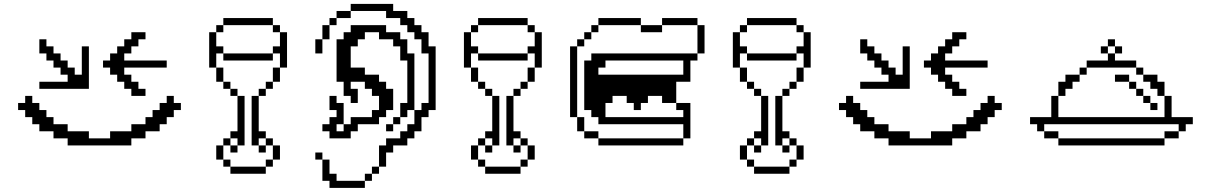

<svg xmlns="http://www.w3.org/2000/svg" viewBox="-20 -734 6111 969"><path d="M178.6 -535.7V-464.3H214.3V-428.6H250V-392.9H285.7V-357.1H321.4V-321.4H178.6V-285.7H428.6V-500H392.9V-357.1H357.1V-392.9H321.4V-428.6H285.7V-464.3H250V-500H214.3V-535.7ZM428.6 -35.7V-71.4H321.4V-107.1H250V-142.9H214.3V-178.6H178.6V-214.3H142.9V-250H107.1V-214.3H71.4V-178.6H107.1V-142.9H142.9V-107.1H178.6V-71.4H250V-35.7H321.4V0H642.9V-35.7H714.3V-71.4H785.7V-107.1H821.4V-142.9H857.1V-178.6H892.9V-214.3H857.1V-250H821.4V-214.3H785.7V-178.6H750V-142.9H714.3V-107.1H642.9V-71.4H535.7V-35.7ZM535.7 -428.6H500V-392.9H535.7V-357.1H571.4V-321.4H607.1V-285.7H642.9V-250H714.3V-285.7H678.6V-321.4H642.9V-357.1H607.1V-392.9H821.4V-428.6H607.1V-464.3H642.9V-500H678.6V-535.7H714.3V-571.4H642.9V-535.7H607.1V-500H571.4V-464.3H535.7Z M1142.9 107.1V71.4H1107.1V107.1ZM1142.9 107.1V142.9H1321.4V107.1ZM1321.4 71.4V107.1H1357.1V71.4ZM1357.1 0V71.4H1392.9V0ZM1357.1 0V-35.7H1321.4V0ZM1107.1 71.4V0H1071.4V71.4ZM1285.7 0V-35.7H1321.4V-71.4H1285.7V-250H1250V0ZM1285.7 0V35.7H1321.4V0ZM1142.9 0V-35.7H1107.1V0ZM1142.9 0V35.7H1178.6V0ZM1142.9 -71.4V-35.7H1178.6V0H1214.3V-250H1178.6V-71.4ZM1178.6 -250V-285.7H1142.9V-250ZM1285.7 -285.7V-250H1321.4V-285.7ZM1321.4 -321.4V-285.7H1357.1V-321.4ZM1357.1 -392.9V-321.4H1392.9V-392.9ZM1392.9 -464.3V-392.9H1428.6V-571.4H1392.9V-500H1357.1V-464.3ZM1392.9 -571.4V-607.1H1357.1V-571.4ZM1142.9 -285.7V-321.4H1107.1V-285.7ZM1107.1 -321.4V-392.9H1071.4V-321.4ZM1071.4 -392.9V-464.3H1107.1V-500H1071.4V-571.4H1035.7V-392.9ZM1071.4 -607.1V-571.4H1107.1V-607.1ZM1107.1 -464.3V-428.6H1357.1V-464.3ZM1357.1 -607.1V-642.9H1107.1V-607.1Z M1571.4 35.7V71.4H1607.1V35.7ZM1607.1 71.4V178.6H1642.9V214.3H1821.4V178.6H1678.6V142.9H1642.9V71.4ZM1821.4 142.9V178.6H1857.1V142.9ZM1857.1 107.1V142.9H1892.9V107.1ZM1892.9 0V107.1H1928.6V35.7H1964.3V0H2035.7V-35.7H2071.4V-71.4H2107.1V-142.9H2142.9V-178.6H2178.6V-500H2142.9V-571.4H2107.1V-607.1H2071.4V-642.9H2035.7V-678.6H1964.3V-714.3H1750V-678.6H1928.6V-642.9H2000V-607.1H2035.7V-571.4H2071.4V-535.7H2107.1V-464.3H2142.9V-214.3H2107.1V-178.6H2071.4V-107.1H2035.7V-71.4H2000V-35.7H1928.6V0ZM2071.4 -178.6V-464.3H2035.7V-535.7H2000V-571.4H1928.6V-607.1H1750V-571.4H1714.3V-535.7H1678.6V-321.4H1714.3V-250H1750V-214.3H1785.7V-285.7H1750V-321.4H1821.4V-285.7H1857.1V-250H1892.9V-178.6H1857.1V-142.9H1750V-107.1H1714.3V-71.4H1678.6V-107.1H1714.3V-214.3H1678.6V-250H1642.9V-178.6H1678.6V-142.9H1642.9V-107.1H1607.1V-71.4H1642.9V-35.7H1750V-71.4H1785.7V-107.1H1892.9V-142.9H1928.6V-178.6H1964.3V-285.7H1928.6V-321.4H1892.9V-357.1H1821.4V-392.9H1750V-500H1785.7V-535.7H1821.4V-571.4H1892.9V-535.7H1964.3V-500H2000V-428.6H2035.7V-214.3H2000V-142.9H2035.7V-178.6ZM1750 -678.6H1678.6V-642.9H1750ZM1642.9 -642.9V-607.1H1678.6V-642.9ZM1607.1 -607.1V-535.7H1642.9V-607.1ZM1571.4 -535.7V-464.3H1607.1V-535.7ZM1964.3 -142.9V-107.1H2000V-142.9ZM1928.6 -107.1V-71.4H1964.3V-107.1Z M2428.6 107.1V71.4H2392.9V107.1ZM2428.6 107.1V142.9H2607.1V107.1ZM2607.1 71.4V107.1H2642.9V71.4ZM2642.9 0V71.4H2678.6V0ZM2642.9 0V-35.7H2607.1V0ZM2392.9 71.4V0H2357.1V71.4ZM2571.4 0V-35.7H2607.1V-71.4H2571.4V-250H2535.7V0ZM2571.4 0V35.7H2607.1V0ZM2428.6 0V-35.7H2392.9V0ZM2428.6 0V35.7H2464.3V0ZM2428.6 -71.4V-35.7H2464.3V0H2500V-250H2464.3V-71.4ZM2464.3 -250V-285.7H2428.6V-250ZM2571.4 -285.7V-250H2607.1V-285.7ZM2607.1 -321.4V-285.7H2642.9V-321.4ZM2642.9 -392.9V-321.4H2678.6V-392.9ZM2678.6 -464.3V-392.9H2714.3V-571.4H2678.6V-500H2642.9V-464.3ZM2678.6 -571.4V-607.1H2642.9V-571.4ZM2428.6 -285.7V-321.4H2392.9V-285.7ZM2392.9 -321.4V-392.9H2357.1V-321.4ZM2357.1 -392.9V-464.3H2392.9V-500H2357.1V-571.4H2321.4V-392.9ZM2357.1 -607.1V-571.4H2392.9V-607.1ZM2392.9 -464.3V-428.6H2642.9V-464.3ZM2642.9 -607.1V-642.9H2392.9V-607.1Z M3428.6 -35.7H3000V0H3428.6ZM3000 -35.7V-71.4H2928.6V-35.7ZM2928.6 -71.4V-142.9H2892.9V-71.4ZM2892.9 -142.9V-500H2857.1V-142.9ZM2892.9 -535.7V-500H2928.6V-535.7ZM2928.6 -571.4V-535.7H2964.3V-571.4ZM3000 -642.9V-607.1H3214.3V-642.9ZM2964.3 -607.1V-571.4H3000V-607.1ZM3214.3 -607.1V-571.4H3321.4V-607.1ZM3321.4 -642.9V-607.1H3500V-642.9ZM3500 -607.1V-464.3H3535.7V-607.1ZM3500 -464.3H2964.3V-428.6H2928.6V-178.6H2964.3V-142.9H3000V-107.1H3428.6V-35.7H3464.3V-214.3H3392.9V-178.6H3428.6V-142.9H3035.7V-214.3H3071.4V-250H3142.9V-214.3H3178.6V-178.6H3214.3V-214.3H3250V-250H3321.4V-214.3H3392.9V-321.4H3464.3V-428.6H3500ZM3428.6 -428.6V-357.1H3000V-392.9H3035.7V-428.6Z M3785.7 107.1V71.4H3750V107.1ZM3785.7 107.1V142.9H3964.3V107.1ZM3964.3 71.4V107.1H4000V71.4ZM4000 0V71.4H4035.7V0ZM4000 0V-35.7H3964.3V0ZM3750 71.4V0H3714.3V71.4ZM3928.6 0V-35.7H3964.3V-71.4H3928.6V-250H3892.9V0ZM3928.6 0V35.7H3964.3V0ZM3785.7 0V-35.7H3750V0ZM3785.7 0V35.7H3821.4V0ZM3785.7 -71.4V-35.7H3821.4V0H3857.1V-250H3821.4V-71.4ZM3821.4 -250V-285.7H3785.7V-250ZM3928.6 -285.7V-250H3964.3V-285.7ZM3964.3 -321.4V-285.7H4000V-321.4ZM4000 -392.9V-321.4H4035.7V-392.9ZM4035.7 -464.3V-392.9H4071.4V-571.4H4035.7V-500H4000V-464.3ZM4035.7 -571.4V-607.1H4000V-571.4ZM3785.7 -285.7V-321.4H3750V-285.7ZM3750 -321.4V-392.9H3714.3V-321.4ZM3714.3 -392.9V-464.3H3750V-500H3714.3V-571.4H3678.6V-392.9ZM3714.3 -607.1V-571.4H3750V-607.1ZM3750 -464.3V-428.6H4000V-464.3ZM4000 -607.1V-642.9H3750V-607.1Z M4321.4 -535.7V-464.3H4357.1V-428.6H4392.9V-392.9H4428.6V-357.1H4464.3V-321.4H4321.4V-285.7H4571.4V-500H4535.7V-357.1H4500V-392.9H4464.3V-428.6H4428.6V-464.3H4392.9V-500H4357.1V-535.7ZM4571.4 -35.7V-71.4H4464.3V-107.1H4392.9V-142.9H4357.1V-178.6H4321.4V-214.3H4285.7V-250H4250V-214.3H4214.3V-178.6H4250V-142.9H4285.7V-107.1H4321.4V-71.4H4392.9V-35.7H4464.3V0H4785.7V-35.7H4857.1V-71.4H4928.6V-107.1H4964.3V-142.9H5000V-178.6H5035.7V-214.3H5000V-250H4964.3V-214.3H4928.6V-178.6H4892.9V-142.9H4857.1V-107.1H4785.7V-71.4H4678.6V-35.7ZM4678.6 -428.6H4642.9V-392.9H4678.6V-357.1H4714.3V-321.4H4750V-285.7H4785.7V-250H4857.1V-285.7H4821.4V-321.4H4785.7V-357.1H4750V-392.9H4964.3V-428.6H4750V-464.3H4785.7V-500H4821.4V-535.7H4857.1V-571.4H4785.7V-535.7H4750V-500H4714.3V-464.3H4678.6Z M5321.4 -35.7V-71.4H5250V-35.7ZM5321.4 -35.7V0H5857.1V-35.7ZM5928.6 -71.4H5857.1V-35.7H5928.6ZM5250 -71.4V-107.1H5928.6V-71.4H5964.3V-107.1H6000V-142.9H5892.9V-250H5857.1V-142.9H5321.4V-250H5285.7V-142.9H5178.6V-107.1H5214.3V-71.4ZM5321.4 -321.4V-250H5357.1V-285.7H5392.9V-321.4H5428.6V-357.1H5357.1V-321.4ZM5428.6 -392.9V-357.1H5464.3V-392.9ZM5464.3 -428.6V-392.9H5714.3V-428.6H5607.1V-464.3H5571.4V-428.6ZM5714.3 -392.9V-357.1H5750V-392.9ZM5750 -357.1V-321.4H5785.7V-285.7H5821.4V-250H5857.1V-321.4H5821.4V-357.1ZM5571.4 -464.3V-500H5535.7V-464.3ZM5571.4 -535.7V-500H5607.1V-535.7ZM5607.1 -500V-464.3H5642.9V-500ZM5607.1 -357.1V-321.4H5678.6V-357.1ZM5678.6 -321.4V-285.7H5714.3V-321.4ZM5714.3 -285.7V-250H5750V-285.7ZM5750 -250V-214.3H5785.7V-250ZM5785.7 -214.3V-178.6H5821.4V-214.3Z"/></svg>

Font: Gossip Icons Med Pixel
Style: Regular
Weight: 500
Designer: Deborah Khodanovich
Version: Version 1.001;Glyphs 3.3.1 (3343)